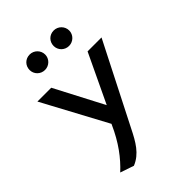

<svg xmlns="http://www.w3.org/2000/svg" viewBox="-262 -828 1169 1169"><g transform="rotate(-45 322.5 -244.0)"><path d="M148 -641C148 -605 177 -575 215 -575C252 -575 282 -605 282 -641C282 -678 252 -708 215 -708C177 -708 148 -679 148 -641ZM355 -641C355 -605 384 -575 422 -575C459 -575 489 -605 489 -641C489 -678 459 -708 422 -708C384 -708 355 -679 355 -641ZM97 190 185 220C259 190 295 125 333 49L598 -472H478L329 -158L165 -472H46L269 -57L267 -53C219 55 161 131 97 190Z"/></g></svg>

Font: Bluebird
Style: Li
Weight: 300
Designer: Jasper
Foundry: Cannot Into Space Fonts
Version: Version 0.98